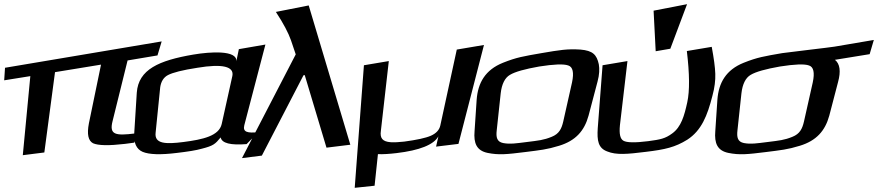

<svg xmlns="http://www.w3.org/2000/svg" viewBox="-104 -713 4198 918"><path d="M434 -133 506 -424 649 -448 669 -515 -80 -389 -84 -329 41 -349 5 29 108 16 159 -368 379 -404 321 -123C311 -71 318 -40 341 -28C366 -17 416 -16 493 -25C501 -26 530 -30 538 -31L551 -76L542 -75C447 -63 418 -69 434 -133Z M1064 -114 1165 -500 1038 -478 1026 -420C1031 -474 902 -466 820 -452C656 -424 558 -381 550 -270L538 -79C534 -30 548 0 578 13C609 26 664 28 743 18C794 12 833 6 861 -2C916 -16 925 -24 951 -56C957 -28 998 -18 1075 -24L1131 -81C1079 -76 1056 -81 1064 -114ZM773 -34C688 -23 634 -25 640 -78L662 -296C666 -323 678 -343 699 -354C722 -366 768 -378 840 -389C960 -409 1016 -395 1007 -350L956 -120C943 -63 866 -46 773 -34Z M1372 -687 1215 -656C1252 -600 1275 -555 1287 -521L1310 -453L1053 43L1148 31L1347 -353L1353 -354L1457 -7L1571 -21Z M2088 -25 2210 -498 2080 -476 2001 -112C1996 -91 1981 -75 1956 -64C1931 -53 1888 -44 1829 -36C1803 -33 1781 -32 1764 -33C1725 -36 1712 -52 1717 -87L1755 -421L1636 -401L1592 185L1687 175L1703 24C1729 25 1758 23 1792 19C1902 6 1970 -21 1992 -61L1981 -12Z M2753 -323C2762 -356 2763 -384 2759 -406C2749 -451 2731 -471 2671 -476C2608 -480 2573 -474 2485 -459C2399 -444 2366 -439 2301 -413C2216 -379 2181 -317 2175 -236L2165 -86C2160 -28 2175 7 2227 18C2281 29 2319 25 2407 14C2478 5 2511 2 2569 -16C2648 -40 2690 -87 2710 -160ZM2589 -132C2581 -97 2569 -73 2534 -59C2495 -43 2471 -41 2415 -34C2359 -27 2336 -23 2302 -29C2272 -35 2267 -56 2271 -90L2290 -267C2295 -311 2310 -341 2334 -355C2359 -370 2406 -383 2474 -395C2544 -406 2591 -408 2613 -400C2635 -393 2641 -366 2631 -319Z M2984 13C3076 2 3124 -9 3182 -45C3250 -89 3278 -160 3302 -254C3313 -294 3317 -329 3316 -360C3315 -392 3309 -435 3299 -489L3180 -469C3193 -360 3194 -279 3182 -224C3168 -160 3153 -106 3110 -75C3076 -50 3054 -46 2995 -38C2932 -30 2893 -31 2877 -40C2861 -49 2856 -73 2860 -114L2896 -421L2777 -401L2754 -100C2750 -41 2756 -5 2799 11C2843 29 2896 24 2984 13ZM3101 -480 3181 -693 3021 -662 3031 -468Z M3636 -459C3550 -444 3517 -439 3452 -413C3367 -379 3332 -317 3326 -236L3316 -86C3311 -28 3326 7 3378 18C3432 29 3470 25 3558 14C3629 5 3662 2 3720 -16C3799 -40 3841 -87 3861 -160L3903 -321C3917 -372 3912 -408 3888 -427L4054 -454L4074 -522L3886 -490C3863 -486 3661 -463 3636 -459ZM3740 -132C3732 -97 3720 -73 3685 -59C3646 -43 3622 -41 3566 -34C3510 -27 3487 -23 3453 -29C3423 -35 3418 -56 3422 -90L3441 -267C3446 -311 3461 -341 3485 -355C3510 -370 3557 -383 3625 -395C3695 -406 3742 -408 3764 -400C3786 -393 3792 -366 3782 -319Z"/></svg>

Font: Gamestation Warped
Style: Italic
Weight: 400
Designer: Jonas Hecksher
Foundry: Jonas Hecksher, Playtypeª, e-types AS
Version: Version 1.003